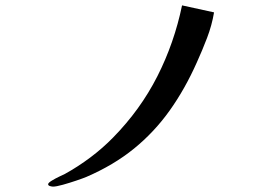

<svg xmlns="http://www.w3.org/2000/svg" viewBox="-20 -726 1040 714"><path d="M776 -680Q768 -632 750 -585Q732 -538 712 -494Q668 -395 611 -315Q554 -235 478.5 -173.5Q403 -112 301 -68Q289 -63 264 -54.5Q239 -46 214 -39Q189 -32 177 -32Q173 -32 166 -34Q159 -36 159 -41Q159 -46 173 -54.5Q187 -63 202 -70Q217 -77 221 -79Q270 -106 316 -140.5Q362 -175 401 -215Q502 -318 565 -442Q628 -566 657 -706Z"/></svg>

Font: Kaisei Opti Medium
Style: Regular
Weight: 500
Designer: Font-Kai, 金井和夫
Foundry: KAZUO KANAI
Version: Version 5.003